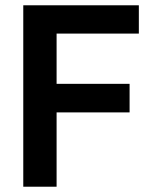

<svg xmlns="http://www.w3.org/2000/svg" viewBox="-20 -706 576 726"><path d="M68 0V-686H505V-579H194V-389H470V-281H194V0Z"/></svg>

Font: Archivo SemiCondensed SemiBold
Style: Regular
Weight: 600
Width: 4
Designer: Hector Gatti
Foundry: Omnibus-Type
Version: Version 2.001; ttfautohint (v1.8.3)